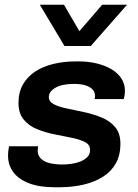

<svg xmlns="http://www.w3.org/2000/svg" viewBox="-20 -780 583 810"><path d="M210 10Q146 10 102 -7Q58 -24 36 -54Q14 -84 14 -123Q14 -136 15.5 -146.5Q17 -157 18 -163H141Q140 -156 139.5 -152.5Q139 -149 139 -145Q139 -123 154 -109.5Q169 -96 193 -91Q217 -86 243 -86Q262 -86 282.5 -89Q303 -92 320 -99Q337 -106 348.5 -117.5Q360 -129 360 -147Q360 -170 338 -181Q316 -192 281.5 -199Q247 -206 209 -213.5Q171 -221 136.5 -235Q102 -249 80 -275.5Q58 -302 58 -346Q58 -391 77 -424Q96 -457 129 -478.5Q162 -500 206 -510.5Q250 -521 300 -521H312Q352 -521 387.5 -512.5Q423 -504 450 -488Q477 -472 492 -449Q507 -426 507 -398Q507 -386 505.5 -377Q504 -368 502 -362H379Q380 -365 380.5 -369Q381 -373 381 -375Q381 -391 370.5 -402.5Q360 -414 340.5 -420Q321 -426 292 -426Q267 -426 247.5 -422Q228 -418 214 -410Q200 -402 193 -392Q186 -382 186 -371Q186 -351 207.5 -340Q229 -329 263.5 -322Q298 -315 337 -306.5Q376 -298 410.5 -283.5Q445 -269 466.5 -243Q488 -217 488 -174Q488 -125 468.5 -90.5Q449 -56 414 -34Q379 -12 332 -1Q285 10 230 10ZM516 -760 363 -586H252L148 -760H250L342 -602H275L411 -760Z"/></svg>

Font: Chivo Medium SemiBold
Style: Italic
Weight: 600
Italic angle: -8.05°
Version: Version 2.002